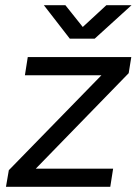

<svg xmlns="http://www.w3.org/2000/svg" viewBox="-20 -720 532 740"><path d="M14 -64 371 -430H76L87 -500H486L476 -438L118 -70H416L405 0H3ZM149 -700H232L299 -616L390 -700H487L345 -571H249Z"/></svg>

Font: Oak Sans
Style: Italic
Weight: 400
Italic angle: -9.49998°
Foundry: Erik Kennedy, Walven
Version: Version 1.000